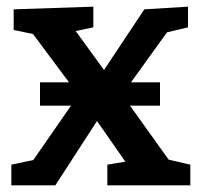

<svg xmlns="http://www.w3.org/2000/svg" viewBox="-20 -556 608 576"><path d="M370 -239 486 -77 551 -62V0H302V-62L356 -71L271 -193L146 0H14V-62L80 -76L193 -239H100V-309H187L79 -454L21 -466V-528L260 -536V-474L207 -463L292 -346L413 -528L544 -536V-474L481 -459L373 -309H460V-239Z"/></svg>

Font: Bitter Pro SemiBold
Style: Regular
Weight: 600
Designer: Sol Matas, and Bitter project Authors
Foundry: Sol Matas
Version: Version 1.010